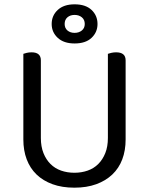

<svg xmlns="http://www.w3.org/2000/svg" viewBox="-20 -855 689 888"><path d="M561 -210Q561 -159 545.5 -118Q530 -77 499.5 -48Q469 -19 425 -3Q381 13 324 13Q267 13 223 -3Q179 -19 149 -48Q119 -77 103.5 -118Q88 -159 88 -210V-606Q93 -608 103.5 -610.5Q114 -613 126 -613Q169 -613 169 -576V-217Q169 -177 181 -147Q193 -117 213.5 -96.5Q234 -76 262.5 -66Q291 -56 324 -56Q357 -56 385.5 -66Q414 -76 434.5 -96.5Q455 -117 467 -147Q479 -177 479 -217V-606Q484 -608 494.5 -610.5Q505 -613 517 -613Q561 -613 561 -576ZM219 -744Q219 -783 247 -809Q275 -835 325 -835Q376 -835 403.5 -809Q431 -783 431 -744Q431 -706 403.5 -680Q376 -654 325 -654Q275 -654 247 -680Q219 -706 219 -744ZM279 -744Q279 -725 292 -714Q305 -703 325 -703Q345 -703 358.5 -714Q372 -725 372 -744Q372 -764 358.5 -775Q345 -786 325 -786Q305 -786 292 -775Q279 -764 279 -744Z"/></svg>

Font: Baloo Thambi 2
Style: Regular
Weight: 400
Designer: Aadarsh Rajan and Ek Type
Foundry: Ek Type
Version: Version 1.640;hotconv 1.0.111;makeotfexe 2.5.65597; ttfautoh